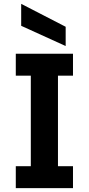

<svg xmlns="http://www.w3.org/2000/svg" viewBox="-20 -977 461 997"><path d="M62 0V-114H140V-584H62V-698H359V-584H281V-114H359V0ZM90 -957 321 -838V-738L90 -843Z"/></svg>

Font: Parkinsans Light SemiBold
Style: Regular
Weight: 600
Version: Version 1.000